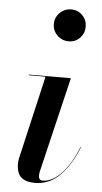

<svg xmlns="http://www.w3.org/2000/svg" viewBox="-55 -795 447 840"><g transform="rotate(5 169.0 -375.0)"><path d="M153 -690Q153 -719.2 173.9 -739.6Q194.8 -760 224 -760Q253.2 -760 273.1 -739.6Q293 -719.2 293 -690Q293 -660.8 273.1 -640.4Q253.2 -620 224 -620Q194.8 -620 173.9 -640.4Q153 -660.8 153 -690ZM318 -163Q289.5 -88 242.4 -39Q195.2 10 130 10Q90.2 10 70.1 -8.2Q50 -26.5 50 -67Q50 -77 52 -89L137 -457H64V-460H248L148 -41Q147.2 -36.5 146.6 -31.6Q146 -26.8 146 -23Q146 -14.8 150.1 -8.9Q154.2 -3 164 -3Q206.8 -3 248.2 -48.2Q289.8 -93.5 316 -164Z"/></g></svg>

Font: Bodoni* 72 Medium
Style: Italic
Weight: 500
Italic angle: -13°
Version: Version 1.002; ttfautohint (v0.97) -l 8 -r 50 -G 200 -x 14 -